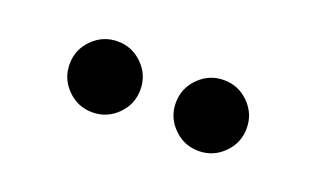

<svg xmlns="http://www.w3.org/2000/svg" viewBox="-35 -844 655 398"><g transform="rotate(20 293.0 -645.0)"><path d="M355 -589.4Q332 -612.3 332 -644.5Q332 -676.8 355 -699.7Q377.9 -722.7 410.2 -722.7Q442.4 -722.7 465.3 -699.7Q488.3 -676.8 488.3 -644.5Q488.3 -612.3 465.3 -589.4Q442.4 -566.4 410.2 -566.4Q377.9 -566.4 355 -589.4ZM120.6 -589.4Q97.7 -612.3 97.7 -644.5Q97.7 -676.8 120.6 -699.7Q143.6 -722.7 175.8 -722.7Q208 -722.7 231 -699.7Q253.9 -676.8 253.9 -644.5Q253.9 -612.3 231 -589.4Q208 -566.4 175.8 -566.4Q143.6 -566.4 120.6 -589.4Z"/></g></svg>

Font: spinweradC
Style: Bold
Weight: 700
Width: 7
Version: Version 0.3